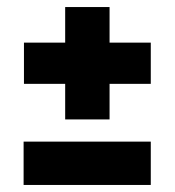

<svg xmlns="http://www.w3.org/2000/svg" viewBox="-20 -623 496 545"><path d="M165 -284V-603H291V-284ZM48 -385V-502H408V-385ZM47 -98V-221H408V-98Z"/></svg>

Font: Bricolage Grotesque 24pt SemiCondensed ExtraBold
Style: Regular
Weight: 800
Width: 4
Designer: Mathieu Triay
Foundry: Atelier Triay
Version: Version 1.001;gftools[0.9.33.dev8+g029e19f]